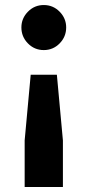

<svg xmlns="http://www.w3.org/2000/svg" viewBox="-20 -558 348 763"><path d="M65 -449Q65 -485 91 -511.5Q117 -538 154 -538Q191 -538 217 -511.5Q243 -485 243 -449Q243 -412 217 -385.5Q191 -359 154 -359Q117 -359 91 -385.5Q65 -412 65 -449ZM78 185V0L102 -261H206L230 0V185Z"/></svg>

Font: Radio Canada Condensed
Style: Bold
Weight: 700
Width: 3
Designer: Charles Daoud, Etienne Aubert Bonn, Alexandre Saumier Demers, Jacques Le Bailly
Foundry: Radio-Canada
Version: Version 2.104; ttfautohint (v1.8.4.7-5d5b);gftools[0.9.28.de